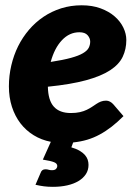

<svg xmlns="http://www.w3.org/2000/svg" viewBox="-20 -546 534 744"><path d="M156 110Q163 110 168.5 111.8Q174 113.5 181.5 113.5Q193 113.5 197.5 108.2Q202 103 202 97.5Q202 87.5 189.5 82.5Q177 77.5 146 72.5L177 3.5Q140.5 -3.5 110.5 -22Q80.5 -40.5 59.2 -68.2Q38 -96 26.2 -132.2Q14.5 -168.5 14.5 -211.5Q14.5 -253 23.8 -292.5Q33 -332 50.2 -366.8Q67.5 -401.5 92.5 -430.8Q117.5 -460 148.8 -481Q180 -502 217.2 -513.8Q254.5 -525.5 296.5 -525.5Q338 -525.5 370.2 -513.5Q402.5 -501.5 424.5 -482.2Q446.5 -463 458 -439Q469.5 -415 469.5 -391Q469.5 -355.5 455.5 -326Q441.5 -296.5 406.8 -273.8Q372 -251 313.2 -235Q254.5 -219 165.5 -210Q166.5 -157 188.8 -132.5Q211 -108 254.5 -108Q275 -108 290 -111.5Q305 -115 316.2 -120.5Q327.5 -126 336.5 -132Q345.5 -138 353.8 -143.5Q362 -149 371 -152.5Q380 -156 391.5 -156Q399 -156 406 -152.2Q413 -148.5 418.5 -142.5L458.5 -96Q435 -72.5 412.5 -55Q390 -37.5 366.5 -24.8Q343 -12 317.8 -4.5Q292.5 3 263.5 6L256.5 25Q275.5 30.5 288.2 38Q301 45.5 308.8 54.2Q316.5 63 319.8 72.8Q323 82.5 323 93Q323 113 312.8 128.8Q302.5 144.5 284.2 155.5Q266 166.5 240.8 172.2Q215.5 178 185 178Q166 178 150.5 176Q135 174 117.5 170L137.5 123.5Q142 110 156 110ZM287.5 -421Q249 -421 220 -390.2Q191 -359.5 176.5 -306Q225 -313.5 255 -321.8Q285 -330 301.5 -339.8Q318 -349.5 323.8 -360.8Q329.5 -372 329.5 -385Q329.5 -398 319.5 -409.5Q309.5 -421 287.5 -421Z"/></svg>

Font: Lato Black
Style: Italic
Weight: 900
Italic angle: -7°
Designer: Lukasz Dziedzic
Foundry: tyPoland Lukasz Dziedzic
Version: Version 2.007; 2014-02-27